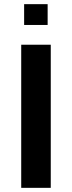

<svg xmlns="http://www.w3.org/2000/svg" viewBox="-20 -903 346 923"><path d="M82 0V-688H224V0ZM96 -783V-883H209V-783Z"/></svg>

Font: Saira SemiBold
Style: Regular
Weight: 600
Designer: Hector Gatti with collaboration of the Omnibus-Type team
Foundry: Omnibus-Type
Version: Version 1.100; ttfautohint (v1.8.3)